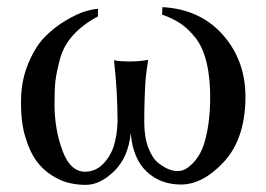

<svg xmlns="http://www.w3.org/2000/svg" viewBox="-20 -505 748 539"><path d="M669 -223Q666 -112 607.5 -49.5Q549 13 488 13Q430 13 391.5 -23.5Q353 -60 347 -131Q340 -63 300.5 -24.5Q261 14 221 14Q197 14 173.5 8.5Q150 3 125 -13Q100 -29 82 -53.5Q64 -78 51.5 -119Q39 -160 39 -213Q38 -274 58 -323.5Q78 -373 105.5 -401Q133 -429 165.5 -448Q198 -467 220.5 -473.5Q243 -480 255 -480V-459Q212 -436 185 -406Q158 -376 148 -338Q138 -300 135.5 -276.5Q133 -253 133 -214Q133 -141 156 -80.5Q179 -20 223 -23Q252 -25 272.5 -48Q293 -71 301 -100.5Q309 -130 310 -162Q310 -248 300 -336Q311 -333 340 -332.5Q369 -332 396 -337L395 -330Q394 -323 392 -310Q390 -297 388.5 -278Q387 -259 386 -228Q385 -197 385 -162Q385 -120 396.5 -90Q408 -60 425 -47Q442 -34 456 -29Q470 -24 481 -25Q489 -25 498 -29Q507 -33 520 -45.5Q533 -58 543.5 -78Q554 -98 561.5 -135.5Q569 -173 570 -221Q571 -282 560.5 -327Q550 -372 529 -398.5Q508 -425 486 -439.5Q464 -454 435 -464L436 -485Q544 -479 608 -404.5Q672 -330 669 -223Z"/></svg>

Font: GFS Artemisia
Style: Regular
Weight: 400
Designer: Takis Katsoulidis and George D. Matthiopoulos
Foundry: Takis Katsoulidis and George D. Matthiopoulos
Version: Version 1.0